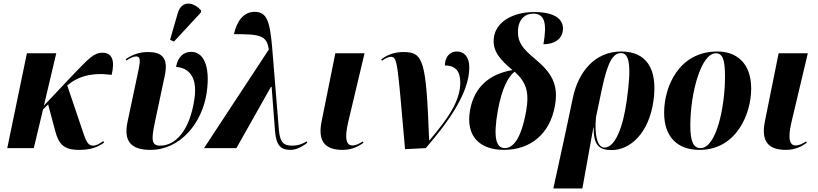

<svg xmlns="http://www.w3.org/2000/svg" viewBox="-20 -837 4624 1085"><path d="M21 0H171L223 -218L252 -247L292 -97C311 -26 337 10 426 10C484 10 527 -1 568 -31L564 -40C542 -24 523 -14 507 -14C481 -14 469 -31 451 -85L360 -354C418 -404 497 -429 611 -414C630 -493 615 -539 559 -539C509 -539 479 -503 397 -419L228 -240L298 -536H132Z M963 -602 1114 -765 1117 -777C1073 -828 1007 -836 985 -764L941 -612ZM830 10C1001 10 1123 -144 1148 -313C1171 -473 1125 -544 1061 -544C1016 -544 985 -515 975 -459C1038 -454 1098 -413 1079 -280C1053 -98 971 -14 886 -14C836 -14 834 -45 855 -145L911 -409C934 -514 890 -543 817 -543C769 -543 729 -529 691 -503L694 -495C718 -511 736 -518 749 -518C771 -518 776 -504 762 -438L701 -150C677 -39 720 10 830 10Z M1133 0H1316L1511 -346H1515L1534 -98C1541 -11 1569 10 1622 10C1652 10 1688 -7 1716 -30L1713 -38C1694 -26 1666 -14 1631 -14C1583 -14 1562 -32 1556 -103L1518 -568C1505 -716 1489 -770 1419 -770C1354 -770 1318 -715 1302 -644C1446 -644 1488 -639 1499 -557Z M1917 10C1971 10 2009 -12 2034 -30L2031 -38C2010 -25 1992 -15 1971 -15C1922 -15 1935 -95 1950 -157L2040 -536H1875L1798 -154C1774 -38 1816 10 1917 10Z M2269 6 2386 0C2505 -138 2632 -307 2632 -456C2632 -518 2601 -546 2562 -546C2517 -546 2494 -509 2494 -467C2557 -467 2581 -431 2581 -371C2581 -267 2514 -170 2407 -44H2405C2388 -496 2374 -543 2259 -543C2207 -543 2166 -526 2134 -501L2139 -494C2162 -511 2178 -516 2189 -516C2228 -516 2226 -474 2269 6Z M2828 10C2975 10 3088 -78 3116 -240C3138 -361 3095 -427 3006 -502C2934 -562 2906 -596 2907 -658C2907 -729 2949 -760 2993 -760C3060 -760 3071 -703 3051 -587C3109 -587 3152 -612 3160 -660C3169 -712 3138 -769 2998 -769C2882 -769 2777 -715 2770 -616C2765 -545 2807 -499 2876 -441C2751 -420 2660 -350 2636 -213C2611 -70 2688 10 2828 10ZM2833 0C2784 0 2766 -57 2793 -211C2817 -343 2853 -404 2888 -432C2952 -374 2973 -320 2953 -208C2926 -56 2881 0 2833 0Z M3107 228H3271L3333 -116H3335C3333 -11 3371 11 3437 11C3539 11 3647 -81 3673 -269C3698 -452 3630 -546 3491 -546C3339 -546 3247 -428 3217 -283L3176 -89ZM3396 -3C3357 -3 3338 -70 3348 -175L3382 -337C3413 -481 3442 -537 3489 -537C3536 -537 3550 -470 3522 -271C3501 -115 3455 -3 3396 -3Z M3933 10C4142 10 4225 -194 4225 -336C4225 -485 4138 -546 4034 -546C3816 -546 3733 -347 3733 -200C3733 -59 3812 10 3933 10ZM3939 0C3900 0 3881 -34 3881 -128C3881 -312 3942 -536 4025 -536C4065 -536 4077 -497 4077 -404C4077 -232 4028 0 3939 0Z M4422 10C4476 10 4514 -12 4539 -30L4536 -38C4515 -25 4497 -15 4476 -15C4427 -15 4440 -95 4455 -157L4545 -536H4380L4303 -154C4279 -38 4321 10 4422 10Z"/></svg>

Font: Noto Serif Display Condensed ExtraBold
Style: Italic
Weight: 800
Width: 3
Italic angle: -12°
Designer: Monotype Design Team
Foundry: Monotype Imaging Inc.
Version: Version 2.009